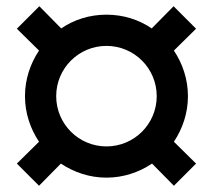

<svg xmlns="http://www.w3.org/2000/svg" viewBox="-20 -608 682 615"><path d="M482 -300C482 -211 410 -139 321 -139C232 -139 160 -211 160 -300C160 -389 232 -461 321 -461C410 -461 482 -389 482 -300ZM466 -517C425 -545 375 -561 321 -561C267 -561 217 -545 176 -517L106 -588L34 -516L105 -446C77 -404 60 -354 60 -300C60 -246 77 -196 105 -154L34 -84L105 -13L175 -84C217 -56 267 -39 321 -39C375 -39 425 -56 467 -84L537 -13L608 -84L537 -154C565 -196 582 -246 582 -300C582 -354 565 -404 537 -446L608 -516L536 -588L466 -517Z"/></svg>

Font: Gauge Heavy
Style: Bold
Weight: 900
Designer: Daniel Pimley
Foundry: Daniel Pimley
Version: Version 1.003;PS 001.001;hotconv 1.0.56